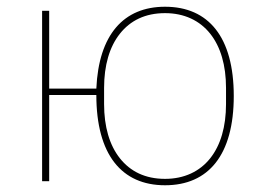

<svg xmlns="http://www.w3.org/2000/svg" viewBox="-20 -538 774 570"><path d="M470 12C341 12 266 -79 266 -256H126V0H105V-506H126V-275H266C273 -435 347 -518 470 -518C599 -518 674 -428 674 -253C674 -78 599 12 470 12ZM470 -7C527 -7 573 -29 604 -68C635 -107 651 -162 651 -229V-277C651 -344 635 -399 604 -438C573 -477 527 -499 470 -499C411 -499 367 -477 336 -438C305 -399 289 -344 289 -277V-229C289 -162 305 -107 336 -68C367 -29 411 -7 470 -7Z"/></svg>

Font: Plexus Sans Thin
Style: Regular
Weight: 250
Version: Version 2.001;PS 002.001;hotconv 1.0.70;makeotf.lib2.5.58329